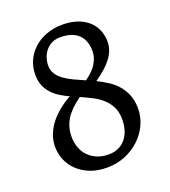

<svg xmlns="http://www.w3.org/2000/svg" viewBox="-117 -690 703 792"><g transform="rotate(-20 234.5 -294.0)"><path d="M133.8 -463.9Q133.8 -442.4 144.3 -426.5Q154.8 -410.6 172.4 -397.9Q189.9 -385.3 212.6 -374.8Q235.4 -364.3 259.8 -353.5Q295.9 -379.4 311 -405.5Q326.2 -431.6 326.2 -458Q326.2 -483.4 318.6 -502.2Q311 -521 297.1 -533.2Q283.2 -545.4 263.7 -551.3Q244.1 -557.1 220.2 -557.1Q198.2 -557.1 182.1 -548.8Q166 -540.5 155.3 -527.1Q144.5 -513.7 139.2 -497.1Q133.8 -480.5 133.8 -463.9ZM345.2 -150.9Q345.2 -183.1 333.7 -206.1Q322.3 -229 303.7 -245.6Q285.2 -262.2 261.2 -274.4Q237.3 -286.6 211.9 -297.9Q188.5 -280.8 171.9 -264.4Q155.3 -248 144.8 -231Q134.3 -213.9 129.2 -194.8Q124 -175.8 124 -153.8Q124 -128.4 132.3 -106.4Q140.6 -84.5 156.2 -68.4Q171.9 -52.2 194.1 -43.2Q216.3 -34.2 244.1 -34.2Q271 -34.2 290.3 -44.4Q309.6 -54.7 321.8 -71.3Q334 -87.9 339.6 -108.6Q345.2 -129.4 345.2 -150.9ZM421.9 -171.9Q421.9 -133.8 406 -100.1Q390.1 -66.4 362.5 -40.8Q335 -15.1 298.3 -0.2Q261.7 14.6 220.2 14.6Q178.2 14.6 146 2Q113.8 -10.7 91.3 -32.2Q68.8 -53.7 57.4 -81.3Q45.9 -108.9 45.9 -139.2Q45.9 -165.5 54.9 -190.2Q64 -214.8 80.8 -237.1Q97.7 -259.3 121.3 -278.8Q145 -298.3 174.3 -314.5Q153.3 -324.2 134.5 -335.9Q115.7 -347.7 101.6 -363.3Q87.4 -378.9 79.1 -399.2Q70.8 -419.4 70.8 -446.8Q70.8 -480.5 84.2 -509.3Q97.7 -538.1 121.1 -558.8Q144.5 -579.6 176.5 -591.3Q208.5 -603 245.1 -603Q281.7 -603 310.3 -593.3Q338.9 -583.5 358.2 -566.4Q377.4 -549.3 387.7 -525.4Q397.9 -501.5 397.9 -473.1Q397.9 -452.6 390.6 -434.3Q383.3 -416 370.1 -399.2Q356.9 -382.3 338.6 -366.7Q320.3 -351.1 298.8 -335.9Q322.8 -324.2 345.2 -309.8Q367.7 -295.4 384.5 -275.9Q401.4 -256.3 411.6 -231Q421.9 -205.6 421.9 -171.9Z"/></g></svg>

Font: GentiumAlt
Style: Regular
Weight: 400
Designer: J. Victor Gaultney
Version: Version 1.02; 2005; OFL release